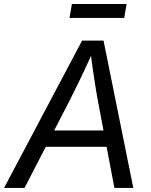

<svg xmlns="http://www.w3.org/2000/svg" viewBox="-42 -928 746 948"><path d="M-22 0 363.3 -727.5H469.2L616.2 0H522.9L440.9 -432.6Q434.1 -468.8 424.6 -530.3Q415 -591.8 403.3 -684.1H421.9Q381.8 -595.2 352.5 -534.4Q323.2 -473.6 302.2 -432.6L79.1 0ZM145.5 -203.1 158.7 -283.7H529.3L516.1 -203.1ZM583 -908.2 571.3 -839.4H301.3L313 -908.2Z"/></svg>

Font: Inter 17pt
Style: Italic
Weight: 400
Italic angle: -9.3988°
Version: Version 4.001;git-66647c0bb